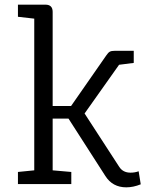

<svg xmlns="http://www.w3.org/2000/svg" viewBox="-20 -790 643 824"><path d="M522 14Q463 14 432 -35L274 -281H206V-59L286 -52V0H57V-52L127 -59V-710L57 -718V-770H175Q206 -770 206 -739V-335H285L436 -552Q444 -564 451 -568Q458 -572 473 -572H554V-520L491 -512L343 -303L491 -75Q507 -49 540 -49Q559 -49 575 -55L584 1Q552 14 522 14Z"/></svg>

Font: Fauna One
Style: Regular
Weight: 400
Designer: Eduardo Rodriguez Tunni
Foundry: Eduardo Rodriguez Tunni
Version: Version 2.001; ttfautohint (v1.8.4.7-5d5b);gftools[0.9.23]